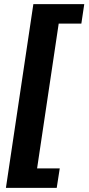

<svg xmlns="http://www.w3.org/2000/svg" viewBox="-20 -743 426 924"><path d="M8.5 161 140.5 -723H385.5L371.5 -629.5H262.5L158.5 67.5H267.5L253 161Z"/></svg>

Font: Public Sans ExtraBold
Style: Italic
Weight: 800
Italic angle: -8°
Designer: The Public Sans project authors (U.S. Web Design System). Libre Franklin designed by Pablo Impallari and Rodrigo Fuenzal
Version: Version 1.007; ttfautohint (v1.8.1) -l 8 -r 50 -G 200 -x 14 